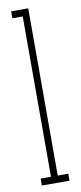

<svg xmlns="http://www.w3.org/2000/svg" viewBox="-87 -782 342 814"><g transform="rotate(-10 84.0 -375.0)"><path d="M24.5 0V-30H69V-720H24.5V-750H98V-30H143.5V0Z"/></g></svg>

Font: Imbue Thin
Style: Regular
Weight: 100
Designer: Tyler Finck
Foundry: Etcetera Type Company
Version: Version 1.102